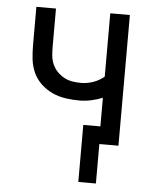

<svg xmlns="http://www.w3.org/2000/svg" viewBox="-50 -562 600 761"><g transform="rotate(5 250.0 -181.5)"><path d="M290 157V-70H358V-184Q336 -175 312.5 -170Q289 -165 266 -165Q238 -165 210.5 -169Q183 -173 158 -184.5Q133 -196 112.5 -215.5Q92 -235 81 -260Q70 -285 67 -312.5Q64 -340 64 -368V-520H142V-368Q142 -351 143.5 -333.5Q145 -316 152 -299.5Q159 -283 171 -270.5Q183 -258 198 -249.5Q213 -241 230.5 -238Q248 -235 266 -235Q291 -235 315 -243.5Q339 -252 358 -268V-520H436V0H360V157Z"/></g></svg>

Font: HulyMono
Style: Regular
Weight: 400
Monospace: yes
Designer: Belleve Invis
Foundry: Belleve Invis
Version: Version 33.2.5; ttfautohint (v1.8.4)